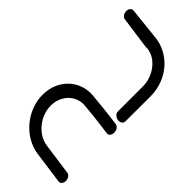

<svg xmlns="http://www.w3.org/2000/svg" viewBox="-33 -1027 1463 1463"><g transform="rotate(-45 699.0 -295.5)"><path d="M1231.6 -296.4 1231.6 -296.2 1231.6 -296C1236 -191.1 1133.3 -104.3 1021.6 -95.5C1015.5 -95 1009.3 -94.8 1003.2 -94.8C891.6 -94.8 733.2 -94.8 733.2 -94.8C709.7 -94.8 690.7 -72 687.2 -47.8C683.8 -23.5 696.5 -0.7 719.9 -0.7C719.9 -0.7 828.3 0 989.8 0C1176 0 1320.4 -132.6 1334 -295.9C1334.1 -296.5 1360.7 -546.4 1361.6 -554.7C1363.6 -574.9 1344.5 -590.8 1319.7 -590.8C1295.5 -590.8 1270.6 -575.8 1267.4 -553.6C1267.1 -551.8 1266.9 -550.3 1266.7 -548.6C1263.3 -524.1 1246.2 -400.3 1231.6 -296.4ZM417.7 -590.6C248.8 -590.6 95.2 -459.5 72.5 -297.9C50.6 -141.7 36.6 -36.8 36.6 -36.8C33.5 -14.7 54.3 0 78.4 0C102.5 0 127.5 -14.6 130.6 -36.6L167.1 -296C181.3 -397.4 287.5 -488.1 403.3 -488.1C519.1 -488.1 600.4 -397.5 586.1 -295.9C577.5 -188.7 556.1 -36.6 556.1 -36.6C553 -14.5 574.7 0 599.6 0C624.1 0 649.5 -13.9 653.3 -36.2C653.5 -37.5 668.9 -141.5 683 -298C705.7 -459.6 586.6 -590.6 417.7 -590.6Z"/></g></svg>

Font: Hi.
Style: Black
Weight: 400
Designer: Mew Too, Robert Jablonski
Foundry: Cannot Into Space Fonts
Version: Version 1.996